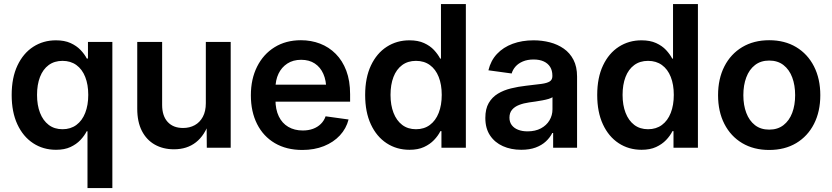

<svg xmlns="http://www.w3.org/2000/svg" viewBox="-20 -748 4212 972"><path d="M548.8 204.1H422.9V-83.5H418.9Q407.2 -60.5 387 -39.1Q366.7 -17.6 336.7 -3.7Q306.6 10.3 263.7 10.3Q198.2 10.3 147.5 -23.2Q96.7 -56.6 67.9 -118.7Q39.1 -180.7 39.1 -267.1Q39.1 -354.5 68.4 -416.5Q97.7 -478.5 148.4 -511.2Q199.2 -543.9 263.2 -543.9Q306.6 -543.9 337.2 -530Q367.7 -516.1 387.9 -494.9Q408.2 -473.6 419.4 -451.7H425.3V-535.6H548.8ZM296.4 -93.8Q337.4 -93.8 366.7 -115.5Q396 -137.2 411.4 -176.5Q426.8 -215.8 426.8 -267.6Q426.8 -319.8 411.4 -358.6Q396 -397.5 366.7 -418.7Q337.4 -439.9 296.4 -439.9Q255.4 -439.9 226.3 -418.5Q197.3 -397 182.4 -358.2Q167.5 -319.3 167.5 -267.6Q167.5 -215.8 182.6 -176.8Q197.8 -137.7 226.6 -115.7Q255.4 -93.8 296.4 -93.8Z M860.8 7.8Q805.7 7.8 763.7 -15.9Q721.7 -39.6 698.2 -85.4Q674.8 -131.3 674.8 -197.3V-535.6H800.8V-216.8Q800.8 -161.1 828.9 -130.6Q856.9 -100.1 906.7 -100.1Q939.9 -100.1 965.8 -114.3Q991.7 -128.4 1006.8 -156.5Q1022 -184.6 1022 -225.6V-535.6H1147.9V0H1026.9L1025.9 -133.8H1040.5Q1017.1 -63 971.9 -27.6Q926.8 7.8 860.8 7.8Z M1510.7 11.2Q1430.2 11.2 1371.6 -23.2Q1313 -57.6 1281.5 -120.1Q1250 -182.6 1250 -265.6Q1250 -347.7 1281.5 -410.6Q1313 -473.6 1370.1 -509Q1427.2 -544.4 1503.4 -544.4Q1555.2 -544.4 1600.3 -527.1Q1645.5 -509.8 1679.7 -475.3Q1713.9 -440.9 1733.2 -389.9Q1752.4 -338.9 1752.4 -271V-233.4H1306.2V-319.3H1689.5L1631.8 -294.9Q1631.8 -340.3 1616.9 -374Q1602.1 -407.7 1573.7 -426.5Q1545.4 -445.3 1504.4 -445.3Q1463.9 -445.3 1434.6 -426.3Q1405.3 -407.2 1389.9 -374.8Q1374.5 -342.3 1374.5 -300.8V-243.2Q1374.5 -193.8 1391.4 -158.9Q1408.2 -124 1439.5 -105.7Q1470.7 -87.4 1512.7 -87.4Q1541.5 -87.4 1564.7 -95.9Q1587.9 -104.5 1604.2 -120.6Q1620.6 -136.7 1628.4 -159.2L1744.6 -143.1Q1732.9 -97.2 1700.7 -62.5Q1668.5 -27.8 1619.9 -8.3Q1571.3 11.2 1510.7 11.2Z M2053.2 10.3Q1987.8 10.3 1937 -23.2Q1886.2 -56.6 1857.4 -118.7Q1828.6 -180.7 1828.6 -267.1Q1828.6 -354.5 1857.9 -416.5Q1887.2 -478.5 1938 -511.2Q1988.8 -543.9 2052.7 -543.9Q2096.2 -543.9 2126.7 -530Q2157.2 -516.1 2177 -494.9Q2196.8 -473.6 2208.5 -451.2H2212.4V-727.5H2338.4V0H2214.8V-84H2209.5Q2197.8 -60.5 2177.2 -39.1Q2156.7 -17.6 2126.5 -3.7Q2096.2 10.3 2053.2 10.3ZM2085.9 -93.8Q2127 -93.8 2156.2 -115.5Q2185.5 -137.2 2200.9 -176.5Q2216.3 -215.8 2216.3 -267.6Q2216.3 -319.8 2200.9 -358.6Q2185.5 -397.5 2156.2 -418.7Q2127 -439.9 2085.9 -439.9Q2044.9 -439.9 2015.9 -418.5Q1986.8 -397 1971.9 -358.2Q1957 -319.3 1957 -267.6Q1957 -215.8 1972.2 -176.8Q1987.3 -137.7 2016.1 -115.7Q2044.9 -93.8 2085.9 -93.8Z M2618.7 10.3Q2566.9 10.3 2525.9 -8.1Q2484.9 -26.4 2460.9 -62.3Q2437 -98.1 2437 -150.9Q2437 -196.8 2454.1 -226.3Q2471.2 -255.9 2500.5 -273.7Q2529.8 -291.5 2566.9 -300.5Q2604 -309.6 2643.6 -314Q2691.4 -319.3 2720.5 -323.2Q2749.5 -327.1 2762.9 -335.7Q2776.4 -344.2 2776.4 -362.3V-365.2Q2776.4 -390.6 2765.4 -408.7Q2754.4 -426.8 2733.2 -436.8Q2711.9 -446.8 2681.2 -446.8Q2650.4 -446.8 2627.2 -437Q2604 -427.2 2589.8 -411.1Q2575.7 -395 2570.3 -376L2452.6 -392.1Q2464.4 -441.4 2496.1 -475.1Q2527.8 -508.8 2575.4 -526.4Q2623 -543.9 2681.6 -543.9Q2724.1 -543.9 2763.7 -533.7Q2803.2 -523.4 2834.2 -501.7Q2865.2 -480 2883.3 -445.1Q2901.4 -410.2 2901.4 -360.4V0H2780.3V-74.7H2775.9Q2764.2 -51.3 2743.4 -32Q2722.7 -12.7 2691.9 -1.2Q2661.1 10.3 2618.7 10.3ZM2650.4 -83Q2689.9 -83 2718.3 -98.1Q2746.6 -113.3 2761.7 -138.7Q2776.9 -164.1 2776.9 -194.3V-255.9Q2771 -251.5 2757.3 -247.3Q2743.7 -243.2 2726.3 -240Q2709 -236.8 2691.2 -234.1Q2673.3 -231.4 2658.7 -229.5Q2630.9 -225.6 2608.2 -216.8Q2585.4 -208 2572.3 -192.4Q2559.1 -176.8 2559.1 -152.3Q2559.1 -129.9 2570.8 -114.5Q2582.5 -99.1 2603 -91.1Q2623.5 -83 2650.4 -83Z M3228 10.3Q3162.6 10.3 3111.8 -23.2Q3061 -56.6 3032.2 -118.7Q3003.4 -180.7 3003.4 -267.1Q3003.4 -354.5 3032.7 -416.5Q3062 -478.5 3112.8 -511.2Q3163.6 -543.9 3227.5 -543.9Q3271 -543.9 3301.5 -530Q3332 -516.1 3351.8 -494.9Q3371.6 -473.6 3383.3 -451.2H3387.2V-727.5H3513.2V0H3389.6V-84H3384.3Q3372.6 -60.5 3352.1 -39.1Q3331.5 -17.6 3301.3 -3.7Q3271 10.3 3228 10.3ZM3260.7 -93.8Q3301.8 -93.8 3331.1 -115.5Q3360.4 -137.2 3375.7 -176.5Q3391.1 -215.8 3391.1 -267.6Q3391.1 -319.8 3375.7 -358.6Q3360.4 -397.5 3331.1 -418.7Q3301.8 -439.9 3260.7 -439.9Q3219.7 -439.9 3190.7 -418.5Q3161.6 -397 3146.7 -358.2Q3131.8 -319.3 3131.8 -267.6Q3131.8 -215.8 3147 -176.8Q3162.1 -137.7 3190.9 -115.7Q3219.7 -93.8 3260.7 -93.8Z M3874 11.2Q3795.9 11.2 3737.5 -23.4Q3679.2 -58.1 3647.2 -120.6Q3615.2 -183.1 3615.2 -266.1Q3615.2 -349.1 3647.2 -411.9Q3679.2 -474.6 3737.5 -509.5Q3795.9 -544.4 3874 -544.4Q3952.6 -544.4 4010.7 -509.5Q4068.8 -474.6 4100.8 -411.9Q4132.8 -349.1 4132.8 -266.1Q4132.8 -183.1 4100.8 -120.6Q4068.8 -58.1 4010.7 -23.4Q3952.6 11.2 3874 11.2ZM3874 -91.8Q3917 -91.8 3946.3 -114.5Q3975.6 -137.2 3990.5 -176.5Q4005.4 -215.8 4005.4 -266.1Q4005.4 -316.9 3990.5 -356.4Q3975.6 -396 3946.3 -418.7Q3917 -441.4 3874 -441.4Q3831.5 -441.4 3802.2 -418.7Q3772.9 -396 3758.1 -356.4Q3743.2 -316.9 3743.2 -266.1Q3743.2 -215.8 3758.1 -176.5Q3772.9 -137.2 3802 -114.5Q3831.1 -91.8 3874 -91.8Z"/></svg>

Font: Inter 20pt SemiBold
Style: Regular
Weight: 600
Version: Version 4.001;git-66647c0bb